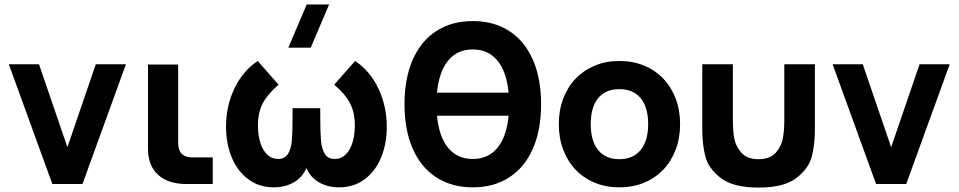

<svg xmlns="http://www.w3.org/2000/svg" viewBox="-20 -830 4324 866"><path d="M216 0 20 -540H156L284 -166L412 -540H548L352 0Z M939.5 0H821.5Q738.5 0 693 -41.5Q647.5 -83 647.5 -159V-539H783.5V-185Q783.5 -120 848.5 -120H939.5Z M1381.5 -615H1280.5L1363.5 -810H1464.5ZM1215.5 15Q1148 15 1099 -22Q1050 -59 1024.8 -121.2Q999.5 -183.5 999.5 -259Q999.5 -352 1037.5 -431.2Q1075.5 -510.5 1142.5 -555L1236.5 -448Q1186.5 -405 1165 -363.8Q1143.5 -322.5 1143.5 -264Q1143.5 -220.5 1154.2 -186.2Q1165 -152 1185.5 -132.5Q1206 -113 1234.5 -113Q1265 -113 1279 -136Q1293 -159 1296.2 -195Q1299.5 -231 1299.5 -297.5V-342H1424.5V-302Q1424.5 -232.5 1427.8 -195.8Q1431 -159 1445 -136Q1459 -113 1489.5 -113Q1518.5 -113 1539 -133Q1559.5 -153 1570 -187.2Q1580.5 -221.5 1580.5 -264Q1580.5 -305 1570.5 -336Q1560.5 -367 1540.5 -393.2Q1520.5 -419.5 1487.5 -448L1581.5 -555Q1649.5 -510 1687 -430.2Q1724.5 -350.5 1724.5 -258Q1724.5 -182 1699 -119.8Q1673.5 -57.5 1624.5 -21.2Q1575.5 15 1508.5 15Q1454.5 15 1413 -11Q1380.5 -31.5 1362 -71.5Q1343.5 -31.5 1311 -11Q1269.5 15 1215.5 15Z M2112.5 15Q2017.5 15 1948 -30Q1878.5 -75 1841.5 -159.5Q1804.5 -244 1804.5 -360Q1804.5 -476 1841.5 -560.5Q1878.5 -645 1948 -690Q2017.5 -735 2112.5 -735Q2207.5 -735 2277 -690Q2346.5 -645 2383.5 -560.5Q2420.5 -476 2420.5 -360Q2420.5 -244 2383.5 -159.5Q2346.5 -75 2277 -30Q2207.5 15 2112.5 15ZM2274 -412Q2270 -455 2258.5 -490.5Q2240.5 -546 2203.8 -576.5Q2167 -607 2112.5 -607Q2058 -607 2021.2 -576.5Q1984.5 -546 1966.5 -490.5Q1955 -455 1951 -412ZM2112.5 -113Q2167 -113 2203.8 -143.5Q2240.5 -174 2258.5 -229.5Q2270 -265 2274 -308H1951Q1955 -265 1966.5 -229.5Q1984.5 -174 2021.2 -143.5Q2058 -113 2112.5 -113Z M2773.5 15Q2713 15 2662.8 -5.8Q2612.5 -26.5 2576.5 -64.2Q2540.5 -102 2520.5 -154.5Q2500.5 -207 2500.5 -270Q2500.5 -333 2520.5 -385.5Q2540.5 -438 2576.5 -475.5Q2612.5 -513 2662.8 -534Q2713 -555 2773.5 -555Q2834.5 -555 2884.8 -534.2Q2935 -513.5 2971.2 -475.8Q3007.5 -438 3027.5 -385.5Q3047.5 -333 3047.5 -270Q3047.5 -207 3027.5 -154.5Q3007.5 -102 2971.2 -64.2Q2935 -26.5 2884.8 -5.8Q2834.5 15 2773.5 15ZM2773.5 -112Q2835.5 -112 2869.5 -153.5Q2903.5 -195 2903.5 -270Q2903.5 -346 2869.8 -387Q2836 -428 2773.5 -428Q2711 -428 2677.8 -387.2Q2644.5 -346.5 2644.5 -270Q2644.5 -194 2678 -153Q2711.5 -112 2773.5 -112Z M3147.5 -247V-540H3285.5V-285Q3285.5 -244 3291.5 -208Q3297.5 -172 3323.2 -142Q3349 -112 3401.5 -112Q3454 -112 3479.8 -142Q3505.5 -172 3511.5 -208Q3517.5 -244 3517.5 -285V-540H3655.5V-247Q3655.5 -179.5 3641.8 -125Q3628 -70.5 3572.2 -27.2Q3516.5 16 3401.5 16Q3286.5 16 3230.8 -27.2Q3175 -70.5 3161.2 -125Q3147.5 -179.5 3147.5 -247Z M3931.5 0 3735.5 -540H3871.5L3999.5 -166L4127.5 -540H4263.5L4067.5 0Z"/></svg>

Font: Vela Sans ExtBd
Style: Regular
Weight: 800
Designer: Principal design: Mikhail Sharanda - project Manrope.
Design modification: Ravid Balaliev
Foundry: Mikhail Sharanda
Version: Version 1.001